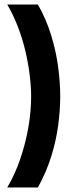

<svg xmlns="http://www.w3.org/2000/svg" viewBox="-20 -716 322 851"><path d="M12 -696H148Q185 -631 207 -559Q229 -487 238 -417Q247 -347 247 -289Q247 -230 238 -161.5Q229 -93 207 -22.5Q185 48 148 115H12Q46 58 69.5 -10.5Q93 -79 105.5 -150.5Q118 -222 118 -287Q118 -332 111.5 -384.5Q105 -437 92 -492Q79 -547 58.5 -599.5Q38 -652 12 -696Z"/></svg>

Font: Bricolage Grotesque 96pt ExtraBold 96pt SemiBold
Style: Regular
Weight: 600
Version: Version 1.001;gftools[0.9.33.dev8+g029e19f]